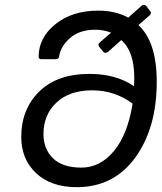

<svg xmlns="http://www.w3.org/2000/svg" viewBox="-20 -768 669 795"><path d="M376 -645Q309 -645 270 -610.5Q231 -576 225 -535Q224 -523 211 -523H151Q140 -523 140 -533Q140 -612 209.5 -668Q279 -724 387 -724Q458 -724 511 -695L566 -744Q571 -748 575.5 -748Q580 -748 585 -744L601 -723Q610 -714 599 -704L553 -664Q629 -595 629 -429Q629 -238 540 -115.5Q451 7 298 7Q191 7 129.5 -51Q68 -109 68 -201Q68 -316 142.5 -389Q217 -462 350 -462Q461 -462 535 -411Q536 -428 536 -445Q536 -556 482 -602L427 -553Q416 -545 408 -553L391 -574Q383 -584 394 -593L440 -633Q407 -645 376 -645ZM529 -339Q455 -394 361.5 -394Q268 -394 214 -343.5Q160 -293 160 -213Q160 -151 199.5 -112.5Q239 -74 317 -74Q395 -74 452 -143Q509 -212 529 -339Z"/></svg>

Font: Sanchez
Style: Italic
Weight: 400
Designer: Daniel Hernández
Foundry: LatinoType
Version: Version 1.001